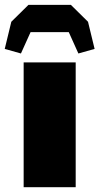

<svg xmlns="http://www.w3.org/2000/svg" viewBox="-47 -778 414 798"><path d="M51.3 0V-518.6H267.6V0ZM40 -555.7 -27.3 -574.7 0 -687.5 71.3 -757.8H247.6L318.8 -687.5L346.2 -574.7L278.8 -555.7L238.8 -644.5H80.1Z"/></svg>

Font: Black Ops One
Style: Regular
Weight: 400
Designer: James Grieshaber, Eben Sorkin
Foundry: Sorkin Type Co.
Version: Version 1.004; ttfautohint (v1.8.4.7-5d5b)